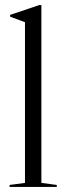

<svg xmlns="http://www.w3.org/2000/svg" viewBox="-20 -741 263 761"><path d="M144 -16 205 -8V0H18V-8L79 -16V-653L20 -675V-682L136 -721H144Z"/></svg>

Font: Libre Caslon Display
Style: Regular
Weight: 400
Designer: Pablo Impallari, Rodrigo Fuenzalida
Foundry: Pablo Impallari, Rodrigo Fuenzalida
Version: Version 1.002